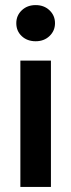

<svg xmlns="http://www.w3.org/2000/svg" viewBox="-20 -734 280 754"><path d="M60 0V-496H180V0ZM120 -572Q87 -572 65.5 -592Q44 -612 44 -643Q44 -673 65.5 -693.5Q87 -714 120 -714Q153 -714 174.5 -693.5Q196 -673 196 -643Q196 -613 174.5 -592.5Q153 -572 120 -572Z"/></svg>

Font: DM Sans 9pt 36pt SemiBold
Style: Regular
Weight: 600
Version: Version 4.004;gftools[0.9.30]